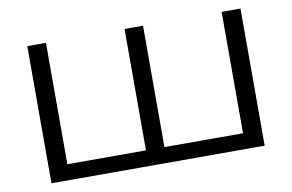

<svg xmlns="http://www.w3.org/2000/svg" viewBox="-74 -838 1479 972"><g transform="rotate(-10 665.0 -352.5)"><path d="M117 0V-705H213V-81H617V-705H712V-81H1116V-705H1213V0Z"/></g></svg>

Font: Nunito Sans 10pt Expanded
Style: Regular
Weight: 400
Width: 7
Designer: Vernon Adams
Foundry: Vernon Adams
Version: Version 3.101;gftools[0.9.27]